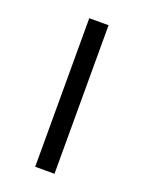

<svg xmlns="http://www.w3.org/2000/svg" viewBox="-101 -537 442 589"><g transform="rotate(20 119.5 -242.5)"><path d="M151 -485V0H88V-485Z"/></g></svg>

Font: Exo 2 Light
Style: Regular
Weight: 300
Designer: Natanael Gama
Foundry: Natanael Gama
Version: Version 2.010